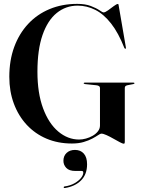

<svg xmlns="http://www.w3.org/2000/svg" viewBox="-20 -730 732 990"><path d="M623.5 -1.5Q623.5 6.5 622.2 8.8Q621 11 618 11Q612.5 11 597.8 3.2Q583 -4.5 564.8 -15Q546.5 -25.5 529.5 -33.2Q512.5 -41 502.5 -41Q497.5 -41 486 -33.2Q474.5 -25.5 456 -15.5Q437.5 -5.5 411.5 2.2Q385.5 10 351 10Q279 10 220 -15Q161 -40 118 -86.2Q75 -132.5 51.5 -195.5Q28 -258.5 28 -334Q28 -418.5 53.2 -487.5Q78.5 -556.5 125 -606.5Q171.5 -656.5 235.8 -683.2Q300 -710 378 -710Q420 -710 448.5 -699Q477 -688 493 -677Q509 -666 514 -666Q522.5 -666 537.5 -677Q552.5 -688 567 -698.8Q581.5 -709.5 587.5 -709.5Q589 -709.5 590.2 -708.2Q591.5 -707 592 -701L629 -486Q629.5 -483 629.2 -481.2Q629 -479.5 627.5 -478.5Q626.5 -478 625 -478.8Q623.5 -479.5 621.5 -482Q590.5 -561 552.5 -609.2Q514.5 -657.5 471 -679.2Q427.5 -701 380.5 -701Q319.5 -701 272.5 -663Q225.5 -625 199.2 -549.2Q173 -473.5 173 -360Q173 -250 202 -171.8Q231 -93.5 280.2 -52Q329.5 -10.5 388 -10.5Q404.5 -10.5 423 -15.5Q441.5 -20.5 458 -30Q474.5 -39.5 485 -53Q495.5 -66.5 495.5 -83V-276.5Q495.5 -282.5 490.8 -286Q486 -289.5 476 -290.5L418 -296.5Q414.5 -297.5 413 -298.5Q411.5 -299.5 411.5 -301Q411.5 -302 412.8 -303Q414 -304 416.5 -304H668.5Q671 -304 672.2 -303Q673.5 -302 673.5 -301Q673.5 -299.5 672 -298.5Q670.5 -297.5 667.5 -296.5L637 -290.5Q630 -289 626.8 -285.8Q623.5 -282.5 623.5 -276.5ZM369 151.5Q336.5 151.5 321.8 135.8Q307 120 307 99Q307 74 323.5 58.5Q340 43 366.5 43Q395.5 43 412.2 62Q429 81 429 117Q429 169 398.2 200Q367.5 231 315 239.5Q312 240 310.5 239.2Q309 238.5 308.5 236.5Q308 235 309 233.5Q310 232 312 231.5Q342 227.5 364 215Q386 202.5 397.8 187.5Q409.5 172.5 409.5 160Q409.5 151.5 401.5 151.5Z"/></svg>

Font: Fraunces 120pt SemiBold
Style: Regular
Weight: 600
Version: Version 1.000;[b76b70a41]